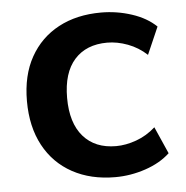

<svg xmlns="http://www.w3.org/2000/svg" viewBox="-44 -558 591 610"><g transform="rotate(-5 252.0 -252.5)"><path d="M300 10Q222 10 163.5 -22Q105 -54 73 -113.5Q41 -173 41 -255Q41 -337 73.5 -395Q106 -453 164 -484Q222 -515 300 -515Q350 -515 397.5 -499.5Q445 -484 475 -455L437 -368Q410 -393 376.5 -405.5Q343 -418 311 -418Q244 -418 206.5 -376Q169 -334 169 -254Q169 -174 206.5 -131Q244 -88 311 -88Q342 -88 375.5 -100Q409 -112 437 -137L475 -51Q444 -22 396.5 -6Q349 10 300 10Z"/></g></svg>

Font: Mulish ExtraLight
Style: Regular
Weight: 200
Designer: Vernon Adams
Foundry: Vernon Adams
Version: Version 3.603